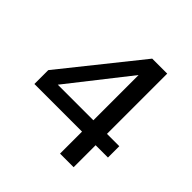

<svg xmlns="http://www.w3.org/2000/svg" viewBox="-173 -818 969 969"><g transform="rotate(45 311.0 -334.0)"><path d="M389 0V-157H49V-256L379 -668H486V-238H574V-157H486V0ZM135 -238H389V-561Z"/></g></svg>

Font: Gantari Medium
Style: Regular
Weight: 500
Designer: Anugrah Pasau
Foundry: Lafontype
Version: Version 1.000; ttfautohint (v1.8.4.7-5d5b)